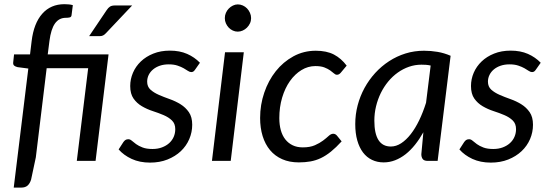

<svg xmlns="http://www.w3.org/2000/svg" viewBox="-20 -750 2562 895"><path d="M202.5 -496.5H486L425.5 0H338L391 -432H197.5L147 -16.5L125 87Q119.5 105 108.8 114.8Q98 124.5 79 124.5H44L112 -430.5L62 -437Q51.5 -439.5 46 -444.2Q40.5 -449 41.5 -459L45.5 -496.5H120L127.5 -558.5Q137.5 -641.5 177 -686Q216.5 -730.5 280.5 -730.5Q290.5 -730.5 301 -729.5Q311.5 -728.5 319.5 -726L313.5 -679Q312.5 -671 305.5 -669Q298.5 -667 287 -667Q255 -667 236.2 -640.5Q217.5 -614 210.5 -559ZM596 -724.5 474 -595.5Q467 -588 460.5 -584.8Q454 -581.5 444.5 -581.5H395.5L477 -702.5Q484.5 -714 492.8 -719.2Q501 -724.5 516 -724.5Z M889.5 -425.5Q885.5 -419.5 881.5 -416.8Q877.5 -414 871.5 -414Q864.5 -414 856.2 -419.5Q848 -425 836.2 -431.8Q824.5 -438.5 807.5 -444.2Q790.5 -450 766.5 -450Q744 -450 725.5 -443.8Q707 -437.5 693.8 -426.5Q680.5 -415.5 673.2 -400.8Q666 -386 666 -369.5Q666 -346 681.5 -332Q697 -318 720.5 -307.8Q744 -297.5 771 -288Q798 -278.5 821.5 -264Q845 -249.5 860.5 -227Q876 -204.5 876 -168.5Q876 -133.5 862.2 -101.5Q848.5 -69.5 822.8 -45.2Q797 -21 760.8 -6.5Q724.5 8 679.5 8Q631 8 593.8 -9.2Q556.5 -26.5 533 -53.5L555 -87.5Q559.5 -94 564.8 -97.5Q570 -101 578.5 -101Q586.5 -101 594.5 -94Q602.5 -87 614.5 -78.2Q626.5 -69.5 644.8 -62.5Q663 -55.5 691 -55.5Q715.5 -55.5 735.2 -63Q755 -70.5 768.8 -83Q782.5 -95.5 789.8 -112.2Q797 -129 797 -148Q797 -173.5 781.5 -188.5Q766 -203.5 742.5 -213.5Q719 -223.5 692 -232.2Q665 -241 641.5 -254.8Q618 -268.5 602.5 -290.5Q587 -312.5 587 -349Q587 -381 599.8 -410.8Q612.5 -440.5 636.5 -463.5Q660.5 -486.5 694.8 -500.2Q729 -514 772 -514Q817.5 -514 852.2 -498.8Q887 -483.5 912 -457.5Z M1116.5 -506.5 1055.5 0H968L1029 -506.5ZM1150.5 -665.5Q1150.5 -652.5 1145.2 -641.2Q1140 -630 1131.2 -621.2Q1122.5 -612.5 1111.2 -607.5Q1100 -602.5 1088 -602.5Q1076.5 -602.5 1065.5 -607.5Q1054.5 -612.5 1046.2 -621.2Q1038 -630 1033 -641.2Q1028 -652.5 1028 -665.5Q1028 -678.5 1033 -690Q1038 -701.5 1046.5 -710.2Q1055 -719 1066 -724.2Q1077 -729.5 1088.5 -729.5Q1100.5 -729.5 1111.8 -724.5Q1123 -719.5 1131.5 -710.8Q1140 -702 1145.2 -690.2Q1150.5 -678.5 1150.5 -665.5Z M1572.5 -91Q1546.5 -62.5 1523 -43.5Q1499.5 -24.5 1476 -13.2Q1452.5 -2 1427.2 2.5Q1402 7 1373 7Q1329 7 1295.2 -8Q1261.5 -23 1238.8 -50.2Q1216 -77.5 1204.2 -115.8Q1192.5 -154 1192.5 -200Q1192.5 -261.5 1211.8 -318Q1231 -374.5 1265.5 -418Q1300 -461.5 1347.8 -487.5Q1395.5 -513.5 1452 -513.5Q1502.5 -513.5 1536.5 -495.8Q1570.5 -478 1596 -444L1568 -410.5Q1564.5 -406.5 1560.2 -404Q1556 -401.5 1550.5 -401.5Q1543.5 -401.5 1536.8 -407.8Q1530 -414 1519 -421.8Q1508 -429.5 1491.8 -435.8Q1475.5 -442 1450 -442Q1415.5 -442 1385 -423.2Q1354.5 -404.5 1331.5 -372Q1308.5 -339.5 1295.2 -295Q1282 -250.5 1282 -199.5Q1282 -168.5 1289 -143.2Q1296 -118 1310 -100.2Q1324 -82.5 1344.2 -72.8Q1364.5 -63 1391.5 -63Q1425 -63 1447.8 -73Q1470.5 -83 1486 -94.8Q1501.5 -106.5 1512.2 -116.5Q1523 -126.5 1533.5 -126.5Q1543 -126.5 1550.5 -118L1572.5 -91Z M1987.5 -444.5Q1976.5 -447 1965.8 -447.8Q1955 -448.5 1944.5 -448.5Q1914.5 -448.5 1886.5 -438.8Q1858.5 -429 1834 -411.5Q1809.5 -394 1789.5 -369.8Q1769.5 -345.5 1755.2 -316.5Q1741 -287.5 1733 -254.8Q1725 -222 1725 -187.5Q1725 -67 1802 -67Q1826.5 -67 1850 -82.2Q1873.5 -97.5 1894.8 -124.8Q1916 -152 1934 -189.2Q1952 -226.5 1966 -271ZM1953.5 -133.5Q1935.5 -101.5 1914.8 -75.5Q1894 -49.5 1870.8 -31.2Q1847.5 -13 1821.8 -3Q1796 7 1768.5 7Q1738.5 7 1714 -4.8Q1689.5 -16.5 1672.2 -39.2Q1655 -62 1645.5 -95.2Q1636 -128.5 1636 -171.5Q1636 -216.5 1647.2 -259.2Q1658.5 -302 1679.2 -340Q1700 -378 1729 -409.8Q1758 -441.5 1793.8 -464.8Q1829.5 -488 1870.5 -500.8Q1911.5 -513.5 1956.5 -513.5Q1989 -513.5 2019.8 -508.2Q2050.5 -503 2080.5 -490L2020 0H1974Q1956.5 0 1950.2 -9Q1944 -18 1944 -31Z M2478 -425.5Q2474 -419.5 2470 -416.8Q2466 -414 2460 -414Q2453 -414 2444.8 -419.5Q2436.5 -425 2424.8 -431.8Q2413 -438.5 2396 -444.2Q2379 -450 2355 -450Q2332.5 -450 2314 -443.8Q2295.5 -437.5 2282.2 -426.5Q2269 -415.5 2261.8 -400.8Q2254.5 -386 2254.5 -369.5Q2254.5 -346 2270 -332Q2285.5 -318 2309 -307.8Q2332.5 -297.5 2359.5 -288Q2386.5 -278.5 2410 -264Q2433.5 -249.5 2449 -227Q2464.5 -204.5 2464.5 -168.5Q2464.5 -133.5 2450.8 -101.5Q2437 -69.5 2411.2 -45.2Q2385.5 -21 2349.2 -6.5Q2313 8 2268 8Q2219.5 8 2182.2 -9.2Q2145 -26.5 2121.5 -53.5L2143.5 -87.5Q2148 -94 2153.2 -97.5Q2158.5 -101 2167 -101Q2175 -101 2183 -94Q2191 -87 2203 -78.2Q2215 -69.5 2233.2 -62.5Q2251.5 -55.5 2279.5 -55.5Q2304 -55.5 2323.8 -63Q2343.5 -70.5 2357.2 -83Q2371 -95.5 2378.2 -112.2Q2385.5 -129 2385.5 -148Q2385.5 -173.5 2370 -188.5Q2354.5 -203.5 2331 -213.5Q2307.5 -223.5 2280.5 -232.2Q2253.5 -241 2230 -254.8Q2206.5 -268.5 2191 -290.5Q2175.5 -312.5 2175.5 -349Q2175.5 -381 2188.2 -410.8Q2201 -440.5 2225 -463.5Q2249 -486.5 2283.2 -500.2Q2317.5 -514 2360.5 -514Q2406 -514 2440.8 -498.8Q2475.5 -483.5 2500.5 -457.5Z"/></svg>

Font: Lato 2
Style: Italic
Weight: 400
Italic angle: -7°
Designer: Lukasz Dziedzic with Adam Twardoch and Botio Nikoltchev
Foundry: tyPoland Lukasz Dziedzic
Version: Version 2.015; 2015-08-06; http://www.latofonts.com/